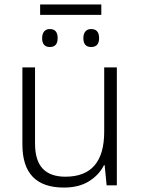

<svg xmlns="http://www.w3.org/2000/svg" viewBox="-20 -836 636 866"><path d="M437 -816V-769H161V-816ZM205 -705Q240 -705 240 -664Q240 -624 205 -624Q170 -624 170 -664Q170 -683 179 -694Q188 -705 205 -705ZM391 -705Q427 -705 427 -664Q427 -624 391 -624Q356 -624 356 -664Q356 -683 365 -694Q374 -705 391 -705ZM507 -532V0H461L452 -91H449Q427 -47 381.5 -18.5Q336 10 268 10Q81 10 81 -184V-532H138V-189Q138 -112 172.5 -75.5Q207 -39 275 -39Q450 -39 450 -242V-532Z"/></svg>

Font: RS Noto Sans Light
Style: Regular
Weight: 300
Designer: Monotype Design Team
Foundry: Monotype Imaging Inc.
Version: Version 3.10